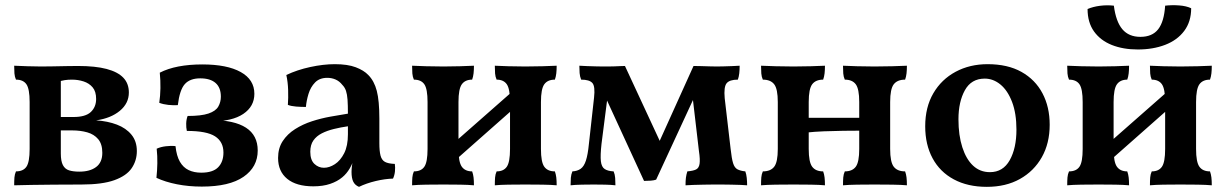

<svg xmlns="http://www.w3.org/2000/svg" viewBox="-20 -716 4756 745"><path d="M35 3Q35 -15 36 -27.5Q37 -40 42 -51Q70 -51 82.5 -69Q95 -87 95 -138V-320Q95 -371 82.5 -389Q70 -407 42 -407Q37 -418 36 -431Q35 -444 35 -461Q57 -460 86.5 -459Q116 -458 139 -458Q159 -458 185 -458.5Q211 -459 237 -459.5Q263 -460 282 -460Q350 -460 393.5 -448.5Q437 -437 458.5 -414.5Q480 -392 480 -357Q480 -315 445 -286Q410 -257 353 -249Q398 -246 433.5 -232.5Q469 -219 490 -193.5Q511 -168 511 -130Q511 -93 491 -63.5Q471 -34 424 -17Q377 0 296 0Q236 0 188 0.5Q140 1 102.5 1.5Q65 2 35 3ZM288 -50Q329 -50 353 -68Q377 -86 377 -123Q377 -157 361 -176Q345 -195 318.5 -202.5Q292 -210 260 -210H197V-262H265Q312 -262 332.5 -281.5Q353 -301 353 -332Q353 -361 339.5 -377Q326 -393 304.5 -400Q283 -407 259 -407Q243 -407 231 -405Q219 -403 202 -398L216 -433V-120Q216 -91 224 -75.5Q232 -60 248 -55Q264 -50 288 -50Z M763 8Q712 8 666.5 -1Q621 -10 587 -26Q590 -54 590.5 -82.5Q591 -111 588 -139Q603 -146 623.5 -148.5Q644 -151 661 -149Q665 -111 678 -88.5Q691 -66 712 -56Q733 -46 761 -46Q806 -46 826.5 -67Q847 -88 847 -124Q847 -166 814.5 -187Q782 -208 705 -208Q702 -221 702.5 -237Q703 -253 708 -266Q761 -266 789 -275.5Q817 -285 827 -302.5Q837 -320 837 -341Q837 -376 816.5 -394Q796 -412 757 -412Q717 -412 697 -389.5Q677 -367 670 -308Q652 -307 633 -309Q614 -311 598 -317Q602 -344 602.5 -374Q603 -404 600 -434Q631 -450 672.5 -458Q714 -466 765 -466Q861 -466 914 -436.5Q967 -407 967 -352Q967 -303 924 -274Q881 -245 801 -245V-250Q889 -250 934.5 -220.5Q980 -191 980 -132Q980 -68 925 -30Q870 8 763 8Z M1373 9Q1358 3 1351 -10.5Q1344 -24 1344 -49Q1344 -60 1346 -75Q1348 -90 1352 -103L1355 -105Q1349 -83 1337 -62.5Q1325 -42 1308 -28Q1289 -12 1261 -2.5Q1233 7 1196 7Q1130 7 1094.5 -22Q1059 -51 1059 -103Q1059 -141 1077 -168.5Q1095 -196 1125 -215Q1155 -234 1190.5 -245.5Q1226 -257 1262.5 -263.5Q1299 -270 1330 -275Q1330 -309 1328.5 -329.5Q1327 -350 1322.5 -363.5Q1318 -377 1308 -387Q1297 -401 1282 -407.5Q1267 -414 1250 -414Q1220 -414 1202.5 -396Q1185 -378 1177 -351.5Q1169 -325 1167 -301Q1148 -301 1129 -302.5Q1110 -304 1097 -309Q1099 -336 1098 -367Q1097 -398 1091 -425Q1133 -445 1184 -456Q1235 -467 1279 -467Q1329 -467 1360.5 -455Q1392 -443 1409 -425Q1432 -402 1442 -363.5Q1452 -325 1452 -256V-160Q1452 -130 1456.5 -112.5Q1461 -95 1473.5 -88Q1486 -81 1512 -80Q1514 -66 1512.5 -51Q1511 -36 1505 -23Q1473 -22 1437.5 -13.5Q1402 -5 1373 9ZM1237 -65Q1258 -65 1279.5 -79Q1301 -93 1315.5 -121.5Q1330 -150 1330 -195V-226Q1302 -222 1275.5 -215.5Q1249 -209 1228.5 -198.5Q1208 -188 1196 -171Q1184 -154 1184 -127Q1184 -95 1200 -80Q1216 -65 1237 -65Z M1900 3Q1900 -15 1901 -27.5Q1902 -40 1907 -51Q1934 -51 1946.5 -69Q1959 -87 1959 -138V-320Q1959 -371 1946.5 -389Q1934 -407 1907 -407Q1902 -418 1901 -431Q1900 -444 1900 -461Q1921 -460 1952.5 -459Q1984 -458 2018 -458Q2053 -458 2085.5 -459Q2118 -460 2140 -461Q2140 -444 2138.5 -431Q2137 -418 2133 -407Q2105 -407 2092 -389Q2079 -371 2079 -320V-138Q2079 -87 2092 -69Q2105 -51 2133 -51Q2137 -40 2138.5 -27.5Q2140 -15 2140 3Q2118 1 2085.5 0.5Q2053 0 2018 0Q1984 0 1952.5 0.5Q1921 1 1900 3ZM1579 3Q1579 -15 1580 -27.5Q1581 -40 1586 -51Q1614 -51 1626.5 -69Q1639 -87 1639 -138V-320Q1639 -371 1626.5 -389Q1614 -407 1586 -407Q1581 -418 1580 -431Q1579 -444 1579 -461Q1601 -460 1633.5 -459Q1666 -458 1701 -458Q1734 -458 1765.5 -459Q1797 -460 1819 -461Q1819 -444 1817.5 -431Q1816 -418 1812 -407Q1785 -407 1772 -389Q1759 -371 1759 -320V-138Q1759 -87 1772 -69Q1785 -51 1812 -51Q1816 -40 1817.5 -27.5Q1819 -15 1819 3Q1797 1 1765.5 0.5Q1734 0 1701 0Q1666 0 1633.5 0.5Q1601 1 1579 3ZM1735 -84V-156L1984 -375V-304Z M2479 -14 2323 -353H2339L2314 -158Q2309 -113 2311.5 -90.5Q2314 -68 2326.5 -60Q2339 -52 2361 -51Q2366 -39 2367 -25.5Q2368 -12 2368 3Q2351 1 2328 0.5Q2305 0 2284 0Q2264 0 2238 0.5Q2212 1 2194 3Q2194 -13 2195 -26Q2196 -39 2201 -51Q2220 -52 2233 -61Q2246 -70 2253.5 -93Q2261 -116 2265 -157L2285 -337Q2290 -381 2278.5 -394Q2267 -407 2235 -407Q2230 -419 2229 -432.5Q2228 -446 2228 -461Q2242 -460 2258.5 -459.5Q2275 -459 2291.5 -458.5Q2308 -458 2319 -458Q2327 -458 2339 -458Q2351 -458 2364 -458.5Q2377 -459 2388 -459.5Q2399 -460 2405 -460L2554 -139H2526L2671 -460Q2683 -460 2700 -459.5Q2717 -459 2734 -458.5Q2751 -458 2762 -458Q2774 -458 2789 -458.5Q2804 -459 2820 -459.5Q2836 -460 2850 -461Q2850 -445 2848.5 -431.5Q2847 -418 2843 -407Q2811 -407 2799.5 -393Q2788 -379 2792 -335L2815 -138Q2819 -101 2824.5 -83Q2830 -65 2841.5 -59Q2853 -53 2872 -51Q2876 -40 2877.5 -26Q2879 -12 2879 3Q2871 2 2854.5 1.5Q2838 1 2818 0.5Q2798 0 2780 0Q2762 0 2750 0Q2733 0 2711.5 0.5Q2690 1 2671 1.5Q2652 2 2640 3Q2640 -15 2641.5 -26.5Q2643 -38 2647 -51Q2670 -53 2681 -58.5Q2692 -64 2694.5 -80.5Q2697 -97 2692 -130L2666 -352H2680L2526 -19Q2518 -16 2505 -15Q2492 -14 2479 -14Z M3251 3Q3251 -15 3252 -27.5Q3253 -40 3258 -51Q3287 -51 3300.5 -69Q3314 -87 3314 -138V-320Q3314 -371 3300.5 -389Q3287 -407 3258 -407Q3253 -418 3252 -431Q3251 -444 3251 -461Q3273 -460 3305.5 -459Q3338 -458 3373 -458Q3409 -458 3443 -459Q3477 -460 3499 -461Q3499 -444 3497.5 -431Q3496 -418 3492 -407Q3462 -407 3448 -389Q3434 -371 3434 -320V-138Q3434 -87 3448 -69Q3462 -51 3492 -51Q3496 -40 3497.5 -27.5Q3499 -15 3499 3Q3477 1 3443 0.5Q3409 0 3373 0Q3338 0 3305.5 0.5Q3273 1 3251 3ZM2933 3Q2933 -15 2934 -27.5Q2935 -40 2940 -51Q2970 -51 2984 -69Q2998 -87 2998 -138V-320Q2998 -371 2984 -389Q2970 -407 2940 -407Q2935 -418 2934 -431Q2933 -444 2933 -461Q2956 -460 2989.5 -459Q3023 -458 3059 -458Q3094 -458 3126.5 -459Q3159 -460 3181 -461Q3181 -444 3179.5 -431Q3178 -418 3174 -407Q3145 -407 3131.5 -389Q3118 -371 3118 -320V-138Q3118 -87 3131.5 -69Q3145 -51 3174 -51Q3178 -40 3179.5 -27.5Q3181 -15 3181 3Q3159 1 3126.5 0.5Q3094 0 3059 0Q3023 0 2989.5 0.5Q2956 1 2933 3ZM3113 -202V-259H3318V-209Q3290 -209 3252 -208.5Q3214 -208 3177 -206.5Q3140 -205 3113 -202Z M3809 9Q3735 9 3681 -20Q3627 -49 3598.5 -102Q3570 -155 3570 -226Q3570 -300 3601.5 -354Q3633 -408 3688 -437.5Q3743 -467 3812 -467Q3890 -467 3943.5 -437Q3997 -407 4025 -354Q4053 -301 4053 -232Q4053 -160 4022.5 -106Q3992 -52 3937.5 -21.5Q3883 9 3809 9ZM3821 -48Q3872 -48 3898 -94.5Q3924 -141 3924 -213Q3924 -276 3907 -320.5Q3890 -365 3862 -388Q3834 -411 3801 -411Q3749 -411 3724 -366Q3699 -321 3699 -253Q3699 -191 3714 -144.5Q3729 -98 3756 -73Q3783 -48 3821 -48Z M4442 3Q4442 -15 4443 -27.5Q4444 -40 4449 -51Q4476 -51 4488.5 -69Q4501 -87 4501 -138V-320Q4501 -371 4488.5 -389Q4476 -407 4449 -407Q4444 -418 4443 -431Q4442 -444 4442 -461Q4463 -460 4494.5 -459Q4526 -458 4560 -458Q4595 -458 4627.5 -459Q4660 -460 4682 -461Q4682 -444 4680.5 -431Q4679 -418 4675 -407Q4647 -407 4634 -389Q4621 -371 4621 -320V-138Q4621 -87 4634 -69Q4647 -51 4675 -51Q4679 -40 4680.5 -27.5Q4682 -15 4682 3Q4660 1 4627.5 0.5Q4595 0 4560 0Q4526 0 4494.5 0.5Q4463 1 4442 3ZM4121 3Q4121 -15 4122 -27.5Q4123 -40 4128 -51Q4156 -51 4168.5 -69Q4181 -87 4181 -138V-320Q4181 -371 4168.5 -389Q4156 -407 4128 -407Q4123 -418 4122 -431Q4121 -444 4121 -461Q4143 -460 4175.5 -459Q4208 -458 4243 -458Q4276 -458 4307.5 -459Q4339 -460 4361 -461Q4361 -444 4359.5 -431Q4358 -418 4354 -407Q4327 -407 4314 -389Q4301 -371 4301 -320V-138Q4301 -87 4314 -69Q4327 -51 4354 -51Q4358 -40 4359.5 -27.5Q4361 -15 4361 3Q4339 1 4307.5 0.5Q4276 0 4243 0Q4208 0 4175.5 0.5Q4143 1 4121 3ZM4277 -84V-156L4526 -375V-304ZM4395 -524Q4338 -524 4294 -541.5Q4250 -559 4225 -594Q4200 -629 4200 -681Q4221 -690 4248 -693.5Q4275 -697 4302 -694Q4310 -632 4335 -602.5Q4360 -573 4405 -573Q4451 -573 4474 -602.5Q4497 -632 4501 -694Q4527 -697 4555 -695Q4583 -693 4602 -684Q4602 -632 4575 -596Q4548 -560 4501 -542Q4454 -524 4395 -524Z"/></svg>

Font: Vollkorn SemiBold
Style: Regular
Weight: 600
Designer: Friedrich Althausen
Foundry: Friedrich Althausen
Version: Version 5.000